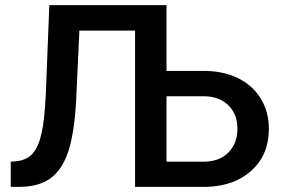

<svg xmlns="http://www.w3.org/2000/svg" viewBox="-20 -731 1106 751"><path d="M631.3 -453.6H780.3Q855 -453.1 912.4 -424.6Q969.7 -396 1000.7 -344.2Q1031.7 -292.5 1031.7 -226.6Q1031.7 -126 964.1 -64.2Q896.5 -2.4 784.7 0H508.3V-611.3H290.5L277.8 -336.4Q270.5 -207.5 246.3 -136.5Q222.2 -65.4 176.3 -32.7Q130.4 0 53.2 0H22V-98.6L41.5 -100.1Q84 -104 107.2 -129.9Q130.4 -155.8 142.3 -208.3Q154.3 -260.7 159.2 -362.8L172.9 -710.9H631.3ZM631.3 -354.5V-98.6H776.4Q837.9 -98.6 873.3 -134.5Q908.7 -170.4 908.7 -227.5Q908.7 -283.7 873.8 -318.6Q838.9 -353.5 779.3 -354.5Z"/></svg>

Font: Roboto Medium
Style: Regular
Weight: 500
Designer: Google
Version: Version 2.134; 2016; ttfautohint (v1.6)